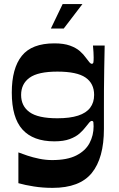

<svg xmlns="http://www.w3.org/2000/svg" viewBox="-20 -717 585 943"><path d="M238.3 205.7Q189.6 205.7 146.3 198.8Q102.9 192 70.3 182.7V31.5Q88.2 38.5 114.9 47.4Q141.5 56.2 172.9 62.7Q204.3 69.2 236 69.2Q310.3 69.2 355 46.4Q399.7 23.6 419.7 -14.1Q439.7 -51.9 439.7 -96.5Q439.7 -109.1 438.7 -116.1Q437.7 -123.1 430.6 -123.1Q425.6 -123.1 419.3 -116.3Q413 -109.5 400.3 -92.8Q389.3 -78.1 371 -61.6Q352.6 -45.1 322.6 -34Q292.6 -22.8 247 -22.8Q142.9 -22.8 90.4 -80.8Q37.9 -138.7 37.9 -262.1Q37.9 -381.4 87.1 -442.7Q136.2 -504 247 -504Q293.6 -504 323.8 -493Q354 -482 372.3 -465.9Q390.6 -449.7 401.3 -434.1Q413.6 -417.4 419.6 -410.6Q425.6 -403.7 430.6 -403.7Q437.7 -403.7 438.8 -411.2Q440 -418.7 440 -434.7Q440 -445 439.1 -460.9Q438.3 -476.7 436.6 -493.4H494.1Q493.1 -435.7 491.9 -379.7Q490.8 -323.6 490.6 -274.6Q490.4 -225.7 490.4 -188.7Q490.4 -166 490.4 -149Q490.4 -132 490.4 -116.9Q490.4 -101.7 490.4 -83.8Q490.4 59.3 430.9 132.5Q371.4 205.7 238.3 205.7ZM261.7 -136.1Q323.4 -136.1 363.4 -149.1Q403.4 -162 422.8 -187.8Q442.3 -213.5 442.3 -250.7Q442.3 -307.2 400 -336.2Q357.7 -365.3 261.7 -365.3Q166.7 -365.3 125.2 -335.2Q83.7 -305.2 83.7 -250.7Q83.7 -196.2 125.2 -166.2Q166.7 -136.1 261.7 -136.1ZM229.9 -576.9 287.7 -697.1H384.9L293.1 -576.9Z"/></svg>

Font: Ojuju ExtraLight
Style: Regular
Weight: 200
Designer: Chisaokwu Joboson, Mirko Velimirovic
Foundry: Udi Foundry
Version: Version 1.000